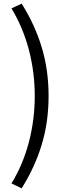

<svg xmlns="http://www.w3.org/2000/svg" viewBox="-20 -838 378 1055"><path d="M171 -311Q171 -440 139 -563Q107 -686 43 -792L99 -818Q172 -702 209.5 -577.5Q247 -453 247 -311Q247 -168 209.5 -44Q172 80 99 197L43 170Q107 65 139 -58Q171 -181 171 -311Z"/></svg>

Font: Noto Sans SC
Style: Regular
Weight: 400
Designer: Ryoko NISHIZUKA ____ (kana & ideographs); Paul D. Hunt (Latin, Greek & Cyrillic); Wenlong ZHANG ___ (bopomofo); Sandoll 
Foundry: Adobe Systems Incorporated
Version: Version 1.004